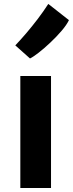

<svg xmlns="http://www.w3.org/2000/svg" viewBox="-20 -934 362 954"><path d="M81 0V-556.5H233.5V0ZM129 -643.5 56 -708.5Q80.5 -734 109.8 -768.2Q139 -802.5 167.8 -840.2Q196.5 -878 220 -914.5L322.5 -834Q311.5 -810.5 286.2 -781Q261 -751.5 230.2 -722.5Q199.5 -693.5 171.8 -672Q144 -650.5 129 -643.5Z"/></svg>

Font: Merriweather Sans
Style: Bold
Weight: 700
Designer: Eben Sorkin
Foundry: Eben Sorkin
Version: Version 1.008; ttfautohint (v1.7.19-72a1) -l 8 -r 50 -G 200 